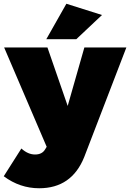

<svg xmlns="http://www.w3.org/2000/svg" viewBox="-40 -800 694 1024"><path d="M314 -780 504 -720 367 -591H207ZM409 38Q342 204 169 204Q66 204 -20 140L74 -8Q109 24 147 24Q185 24 201 -4L209 -17L-18 -547H213L321 -235L410 -547H634Z"/></svg>

Font: MontserratBlack
Style: Regular
Weight: 900
Designer: Julieta Ulanovsky
Foundry: Julieta Ulanovsky
Version: Version 4.000